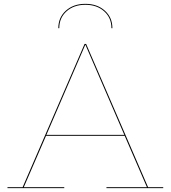

<svg xmlns="http://www.w3.org/2000/svg" viewBox="-20 -981 890 1001"><path d="M831 -5V0H535V-5H746L630 -273H220L104 -5H315V0H19V-5H98L421 -752H429L752 -5ZM628 -278 426 -746H424L222 -278ZM561 -834Q561 -888 523 -922Q485 -956 425 -956Q365 -956 327 -922Q289 -888 289 -834H284Q284 -890 323.5 -925.5Q363 -961 425 -961Q487 -961 526.5 -925.5Q566 -890 566 -834Z"/></svg>

Font: Hepta Slab Hairline
Style: Regular
Weight: 400
Designer: Michael LaGattuta
Foundry: Michael LaGattuta
Version: Version 1.100; ttfautohint (v1.8) -l 8 -r 50 -G 200 -x 14 -D